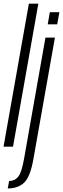

<svg xmlns="http://www.w3.org/2000/svg" viewBox="-40 -805 346 1054"><path d="M-20.5 0H31.5L170.5 -785H118.5ZM2.5 229.5Q59.5 229.5 93.2 197Q127 164.5 144 64.5L261.5 -598.5H209.5L92 67Q79 141.5 60 165Q41 188.5 10 188.5ZM233.5 -738 222 -671.5H274L286 -738Z"/></svg>

Font: Anybody ExtraCondensed Light
Style: Italic
Weight: 300
Width: 2
Italic angle: -10°
Version: Version 1.113;gftools[0.9.25]